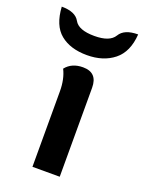

<svg xmlns="http://www.w3.org/2000/svg" viewBox="-167 -670 550 730"><g transform="rotate(20 108.5 -305.0)"><path d="M57.6 0V-305.7Q57.6 -355 39.6 -390.6Q64 -421.4 109.4 -421.4Q168 -421.4 168 -359.9V0ZM106.4 -469.7Q39.1 -469.7 -1.2 -502.7Q-41.5 -535.6 -45.9 -610.4Q9.8 -610.4 26.9 -579.1Q43.9 -547.9 108.4 -547.9Q170.4 -547.9 189 -579.1Q207.5 -610.4 263.2 -610.4Q258.3 -538.1 215.3 -503.9Q172.4 -469.7 106.4 -469.7Z"/></g></svg>

Font: ALMAS
Style: Bold
Weight: 700
Designer: ALMAS Font/ by Husham Jawad Kadhim, derived from the Bainsely font by/ Paul James MIller
Foundry: High-Logic / Made with FontCreator
Version: Version 1.411;September 19, 2021;FontCreator 14.0.0.2814 32-